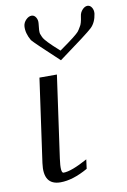

<svg xmlns="http://www.w3.org/2000/svg" viewBox="-89 -845 596 899"><g transform="rotate(-10 209.0 -396.0)"><path d="M195.3 -500 140.6 -110.4Q130.9 -42 146.5 -42Q183.6 -42 261.7 -85Q261.7 -85 255.9 -41Q183.6 0 125 0Q42 0 56.6 -103.5L112.3 -500ZM225.6 -562.5Q117.2 -663.1 103.5 -679.7Q82 -716.8 85 -750Q86.9 -766.6 99.6 -779.3Q112.3 -792 126 -792Q138.7 -792 146.5 -779.3Q154.3 -766.6 152.3 -750Q147.5 -713.9 150.4 -702.1Q156.2 -686.5 160.2 -679.7Q164.1 -672.9 179.7 -656.2Q195.3 -639.6 231.4 -607.4Q277.3 -639.6 298.3 -656.2Q319.3 -672.9 325.2 -679.7Q331.1 -686.5 339.8 -702.1Q348.6 -713.9 353.5 -750Q355.5 -766.6 367.2 -779.3Q378.9 -792 391.6 -792Q404.3 -792 412.1 -779.3Q419.9 -766.6 418 -750Q412.1 -709 388.7 -686.5Q365.2 -664.1 225.6 -562.5Z"/></g></svg>

Font: okolaks
Style: RegularItalic
Weight: 500
Italic angle: -8°
Version: Version 000.6.0